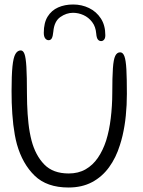

<svg xmlns="http://www.w3.org/2000/svg" viewBox="-20 -818 636 855"><path d="M285 17Q188.5 17 134.2 -35.8Q80 -88.5 55.5 -175Q50 -195 46 -217.2Q42 -239.5 39.2 -262.8Q36.5 -286 34.8 -310.8Q33 -335.5 32.2 -361Q31.5 -386.5 31.5 -413Q31.5 -483 35.5 -522.5Q39.5 -562 48.8 -577.8Q58 -593.5 72.5 -593.5Q83 -593.5 89 -577.8Q95 -562 97.5 -520.5Q100 -479 100 -401Q100 -378 100.8 -355.2Q101.5 -332.5 103 -310.8Q104.5 -289 106.8 -268.5Q109 -248 112.5 -228.8Q116 -209.5 120.5 -192Q138 -126 177 -85.8Q216 -45.5 286 -45.5Q329 -45.5 361.2 -64Q393.5 -82.5 416 -115.5Q438.5 -148.5 452.5 -191.5Q459.5 -214 464.8 -239.2Q470 -264.5 473.2 -291.5Q476.5 -318.5 478.2 -346.8Q480 -375 480 -403.5Q480 -475 482.8 -514.2Q485.5 -553.5 493.2 -569.2Q501 -585 515 -585Q527.5 -585 534 -567.5Q540.5 -550 542.8 -509.5Q545 -469 545 -400Q545 -375 543.8 -350.5Q542.5 -326 540.2 -302.8Q538 -279.5 534.2 -257Q530.5 -234.5 525.5 -213.2Q520.5 -192 514 -172Q496.5 -115.5 465.5 -73Q434.5 -30.5 389.8 -6.8Q345 17 285 17ZM196.5 -639Q187.5 -639 181.2 -647.2Q175 -655.5 175 -672Q175 -716.5 192.2 -744.2Q209.5 -772 239 -785Q268.5 -798 305.5 -798Q344 -798 376.5 -782.2Q409 -766.5 429 -736Q449 -705.5 449 -661Q449 -648 443.5 -641.5Q438 -635 430.5 -635Q421.5 -635 415.8 -642.2Q410 -649.5 408.5 -668.5Q406 -699.5 390.2 -720Q374.5 -740.5 351.8 -750.8Q329 -761 305 -761Q275.5 -761 248.5 -742Q221.5 -723 217.5 -677.5Q215.5 -656.5 210.8 -647.8Q206 -639 196.5 -639Z"/></svg>

Font: Gluten ExtraLight
Style: Regular
Weight: 250
Designer: Tyler Finck
Foundry: Etcetera Type Company
Version: Version 1.300